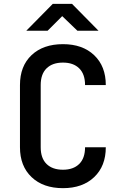

<svg xmlns="http://www.w3.org/2000/svg" viewBox="-20 -970 640 1000"><path d="M308 10Q205 10 144.5 -47.5Q84 -105 84 -203V-527Q84 -626 144.5 -683Q205 -740 308 -740Q410 -740 470.5 -682.5Q531 -625 531 -527H423Q423 -584 392.5 -614Q362 -644 308 -644Q253 -644 222.5 -614Q192 -584 192 -527V-203Q192 -146 222.5 -116Q253 -86 308 -86Q362 -86 392.5 -116Q423 -146 423 -203H531Q531 -105 470.5 -47.5Q410 10 308 10ZM117 -810 255 -950H355L493 -810H383L304 -886L228 -810Z"/></svg>

Font: JetBrains Mono NL SemiBold
Style: Regular
Weight: 600
Designer: Philipp Nurullin, Konstantin Bulenkov
Foundry: JetBrains
Version: Version 2.304; ttfautohint (v1.8.4.7-5d5b)